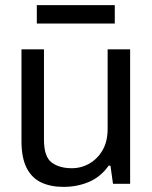

<svg xmlns="http://www.w3.org/2000/svg" viewBox="-20 -719 596 751"><path d="M228 12Q178 12 141 -5.5Q104 -23 84 -62.5Q64 -102 64 -167V-526H152V-173Q152 -106 182 -83.5Q212 -61 261 -61Q298 -61 330 -79.5Q362 -98 381.5 -132Q401 -166 401 -215V-526H489V0H422L412 -71H405Q374 -27 328 -7.5Q282 12 228 12ZM124 -627V-699H429V-627Z"/></svg>

Font: Archivo VF Beta
Style: Regular
Weight: 400
Designer: Hector Gatti
Foundry: Omnibus-Type
Version: Version 1.002